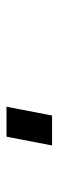

<svg xmlns="http://www.w3.org/2000/svg" viewBox="185 -145 180 590"><g transform="rotate(-90 275.0 150.0)"><path d="M123 220 150 80H242L215 220Z"/></g></svg>

Font: Lode
Style: Bold Italic
Weight: 700
Italic angle: -11°
Monospace: yes
Designer: Belleve Invis
Foundry: Belleve Invis
Version: Version 29.2.0; ttfautohint (v1.8.3)